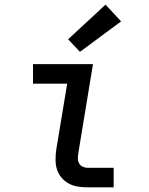

<svg xmlns="http://www.w3.org/2000/svg" viewBox="-20 -806 640 826"><path d="M357 0Q335 0 314 -3.5Q293 -7 275.5 -16.5Q258 -26 244.5 -42Q231 -58 225 -77.5Q219 -97 219 -118.5Q219 -140 222 -162L269 -446H122V-530H380L317 -148Q315 -136 315 -124.5Q315 -113 320 -103.5Q325 -94 335.5 -89Q346 -84 357 -84H469V0ZM324 -583 273 -637 434 -786 501 -714Z"/></svg>

Font: Iosevka Curly Medium Extended
Style: Italic
Weight: 500
Width: 7
Italic angle: -9°
Monospace: yes
Designer: Belleve Invis
Foundry: Belleve Invis
Version: Version 11.1.0; ttfautohint (v1.8.3)